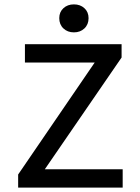

<svg xmlns="http://www.w3.org/2000/svg" viewBox="-20 -858 640 878"><path d="M63 0V-60L413 -572H94V-656H536V-595L185 -84H541V0ZM318 -710Q289 -710 270 -728Q251 -746 251 -775Q251 -803 270 -820.5Q289 -838 318 -838Q347 -838 366 -820.5Q385 -803 385 -775Q385 -746 366 -728Q347 -710 318 -710Z"/></svg>

Font: Source Code Pro Medium
Style: Regular
Weight: 500
Monospace: yes
Designer: Paul D. Hunt, Teo Tuominen
Foundry: Adobe Systems Incorporated
Version: Version 2.030;PS 1.000;hotconv 16.6.51;makeotf.lib2.5.65220